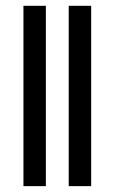

<svg xmlns="http://www.w3.org/2000/svg" viewBox="-20 -636 410 656"><path d="M136.7 0H60.1V-616.2H136.7ZM291.5 0H214.8V-616.2H291.5Z"/></svg>

Font: Varta
Style: Regular
Weight: 400
Designer: Joana Correia, Viktoriya Grabowska, Eben Sorkin
Foundry: Sorkin Type
Version: Version 1.003; ttfautohint (v1.3) -l 8 -r 24 -G 200 -x 12 -H